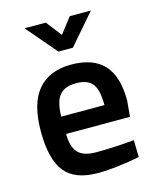

<svg xmlns="http://www.w3.org/2000/svg" viewBox="-112 -809 732 897"><g transform="rotate(-15 254.0 -360.0)"><path d="M42 -245Q42 -380 97.5 -445.5Q153 -511 259 -511Q365 -511 417 -454.5Q469 -398 469 -282L462 -204H153Q153 -143 179 -114Q205 -85 266 -85Q350 -85 451 -94L453 -12Q410 -3 352.5 4Q295 11 250 11Q139 11 90.5 -50Q42 -111 42 -245ZM361 -288Q361 -362 337.5 -391.5Q314 -421 259 -421Q203 -421 178 -390Q153 -359 152 -288ZM93 -731H196L254 -656L312 -731H414L288 -585H218Z"/></g></svg>

Font: Cairo SemiBold
Style: Regular
Weight: 600
Designer: Mohamed Gaber, Accademia di Belle Arti di Urbino and others
Foundry: Kief Type Foundry, Accademia di Belle Arti di Urbino and others
Version: Version 3.011